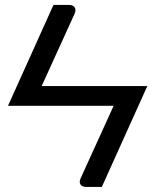

<svg xmlns="http://www.w3.org/2000/svg" viewBox="-20 -736 612 756"><path d="M381 0H318.5Q308.5 0 301.2 -5.2Q294 -10.5 294 -20.5Q294 -26.5 297.5 -34L427.5 -319.5H11.5L190.5 -716.5H253Q263 -716.5 270 -711.2Q277 -706 277 -695.5Q277 -690 274 -682.5L144 -397H560Z"/></svg>

Font: Verano Sans
Style: Regular
Weight: 400
Designer: Lukasz Dziedzic with Adam Twardoch and Botio Nikoltchev
Foundry: tyPoland Lukasz Dziedzic
Version: Version 3.001;December 28, 2019;FontCreator 12.0.0.2547 64-b